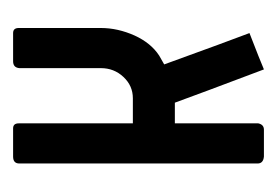

<svg xmlns="http://www.w3.org/2000/svg" viewBox="-86 -345 431 299"><g transform="rotate(-90 129.5 -195.5)"><path d="M170.9 0Q184.6 -5.9 227.5 -22.5Q214.8 -55.7 178.7 -155.3Q181.6 -157.2 192.4 -163.1Q211.9 -175.8 223.6 -201.2Q235.4 -227.5 235.4 -253.9Q235.4 -295.9 235.4 -381.8Q235.4 -390.6 227.5 -390.6Q212.9 -390.6 183.6 -390.6Q173.8 -390.6 172.9 -380.9Q172.9 -338.9 172.9 -253.9Q172.9 -233.4 159.2 -218.8Q145.5 -204.1 126 -204.1Q112.3 -204.1 86.9 -204.1Q86.9 -248 86.9 -381.8Q86.9 -390.6 79.1 -390.6Q64.5 -390.6 35.2 -390.6Q24.4 -390.6 24.4 -380.9Q24.4 -256.8 24.4 -9.8Q24.4 -1 35.2 0Q48.8 0 77.1 0Q85 0 86.9 -8.8Q86.9 -51.8 86.9 -138.7Q94.7 -138.7 119.1 -138.7Q131.8 -103.5 170.9 0Z"/></g></svg>

Font: Lega 2020-21MOD
Style: Regular
Weight: 400
Designer: SIL Open Font License
Foundry: SIL Open Font License
Version: Version 1.00;July 1, 2020;FontCreator 13.0.0.2670 32-bit